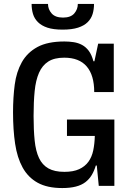

<svg xmlns="http://www.w3.org/2000/svg" viewBox="-20 -941 657 972"><path d="M319 -336H559V0H480L470 -103H465Q457 -76 444.5 -55Q432 -34 412.5 -19Q393 -4 364 3.5Q335 11 295 11Q219 11 170.5 -16Q122 -43 94.5 -93Q67 -143 56.5 -213.5Q46 -284 46 -372Q46 -447 54.5 -512Q63 -577 90.5 -626Q118 -675 169.5 -703Q221 -731 306 -731Q330 -731 353 -727.5Q376 -724 395.5 -713.5Q415 -703 429.5 -683.5Q444 -664 453 -631H458L477 -720H556V-475H457Q457 -560 419 -604.5Q381 -649 305 -649Q255 -649 224.5 -629.5Q194 -610 177.5 -572.5Q161 -535 155.5 -480Q150 -425 150 -354Q150 -283 155.5 -229.5Q161 -176 177.5 -141Q194 -106 225 -88.5Q256 -71 306 -71Q351 -71 380.5 -84.5Q410 -98 427.5 -122Q445 -146 452 -179.5Q459 -213 460 -253H319ZM456 -921Q456 -894 449 -870.5Q442 -847 424 -829Q406 -811 375 -801Q344 -791 297 -791Q250 -791 220 -801Q190 -811 172 -829Q154 -847 147 -870.5Q140 -894 140 -921H223Q223 -894 241.5 -873Q260 -852 299 -852Q338 -852 356 -873Q374 -894 374 -921Z"/></svg>

Font: Hermeneus One
Style: Regular
Weight: 400
Designer: Rodrigo Fuenzalida, Pablo Impallari
Foundry: Pablo Impallari, Rodrigo Fuenzalida
Version: Version 1.002; ttfautohint (v0.93) -l 8 -r 50 -G 200 -x 14 -